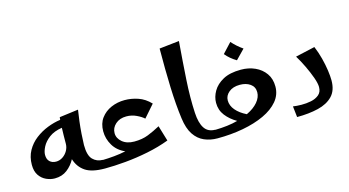

<svg xmlns="http://www.w3.org/2000/svg" viewBox="-80 -1043 2462 1353"><g transform="rotate(-15 1151.0 -366.5)"><path d="M186 -24Q155 -24 124 -38Q93 -52 73 -81.5Q53 -111 53 -158Q53 -216 78 -261Q103 -306 144 -337.5Q185 -369 233.5 -388Q282 -407 328 -413Q329 -422 330 -432L468 -450Q462 -413 456.5 -368Q451 -323 448 -279Q445 -235 444 -198Q444 -122 473 -92.5Q502 -63 545 -63L565 -31L545 0Q449 0 401.5 -32.5Q354 -65 336 -124Q314 -82 276.5 -53Q239 -24 186 -24ZM225 -136Q251 -136 273.5 -151Q296 -166 309.5 -190Q323 -214 323 -240Q323 -300 325 -356Q267 -347 231 -320Q195 -293 178 -260Q161 -227 161 -202Q161 -169 179 -152.5Q197 -136 225 -136Z M545 0V-62Q586 -63 628.5 -67Q671 -71 714 -80Q657 -105 628.5 -153.5Q600 -202 600 -256Q600 -313 628.5 -351.5Q657 -390 703 -410Q749 -430 802 -430Q851 -430 899.5 -413.5Q948 -397 988 -355L910 -266Q892 -283 857.5 -299.5Q823 -316 784 -316Q735 -316 704.5 -288.5Q674 -261 674 -223Q674 -185 707 -157.5Q740 -130 794 -130Q852 -130 896 -147.5Q940 -165 986 -190L1020 -77Q946 -49 862 -32Q778 -15 695.5 -7.5Q613 0 545 0Z M1366 0Q1314 0 1270 -19Q1226 -38 1196.5 -82Q1167 -126 1157 -202Q1143 -305 1138.5 -434Q1134 -563 1135 -717L1280 -733Q1268 -584 1260 -455Q1252 -326 1258 -215Q1262 -141 1287.5 -102Q1313 -63 1366 -63L1386 -31Z M1366 0V-62Q1412 -63 1453.5 -68Q1495 -73 1531 -83Q1482 -111 1451 -151Q1420 -191 1420 -244Q1420 -287 1444 -328.5Q1468 -370 1518 -397.5Q1568 -425 1649 -425Q1705 -425 1751.5 -404Q1798 -383 1826 -343.5Q1854 -304 1854 -248Q1854 -188 1815.5 -142Q1777 -96 1709.5 -64.5Q1642 -33 1553.5 -16.5Q1465 0 1366 0ZM1504 -239Q1504 -201 1532 -168Q1560 -135 1609 -111Q1662 -136 1691 -170.5Q1720 -205 1720 -242Q1720 -281 1690 -302.5Q1660 -324 1614 -324Q1564 -324 1534 -299Q1504 -274 1504 -239ZM1640 -496Q1618 -509 1597.5 -526Q1577 -543 1562 -562L1628 -633Q1646 -613 1664.5 -596.5Q1683 -580 1706 -564Z M1946 0 1937 -80Q1962 -76 1998 -75.5Q2034 -75 2068.5 -82Q2103 -89 2126.5 -108.5Q2150 -128 2150 -165Q2150 -191 2134.5 -234.5Q2119 -278 2096 -326Q2073 -374 2049 -413L2191 -445Q2210 -400 2222.5 -351.5Q2235 -303 2241 -260Q2247 -217 2247 -187Q2247 -114 2208 -73.5Q2169 -33 2101 -16.5Q2033 0 1946 0Z"/></g></svg>

Font: Marhey
Style: Regular
Weight: 400
Designer: Nur Syamsi & Bustanul Arifin
Foundry: Namelatype
Version: Version 1.000; ttfautohint (v1.8.4.7-5d5b)